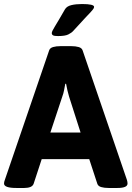

<svg xmlns="http://www.w3.org/2000/svg" viewBox="-20 -931 653 953"><path d="M333 -702Q355 -702 370.5 -697.5Q386 -693 390 -681L610 -38Q613 -28 613 -20Q613 2 563 2H519Q497 2 482 -2.5Q467 -7 463 -19L423 -141H187L147 -19Q143 -8 131 -3Q119 2 101 2H61Q0 2 0 -20Q0 -24 1 -28.5Q2 -33 4 -38L224 -681Q228 -693 243.5 -697.5Q259 -702 281 -702ZM308 -515H304Q301 -499 298 -483Q295 -467 289 -451L230 -273H380L323 -451Q318 -467 314.5 -483Q311 -499 308 -515ZM387 -911Q447 -911 447 -897Q447 -893 444 -888Q441 -883 431 -872Q421 -861 400 -839Q379 -817 343 -777Q335 -768 319 -760Q303 -752 268 -752Q250 -752 243.5 -755.5Q237 -759 237 -767Q237 -775 252 -799Q267 -823 302 -884Q311 -900 334 -905.5Q357 -911 387 -911Z"/></svg>

Font: Asap VF Beta
Style: Regular
Weight: 400
Designer: Pablo Cosgaya
Foundry: Pablo Cosgaya
Version: Version 1.007